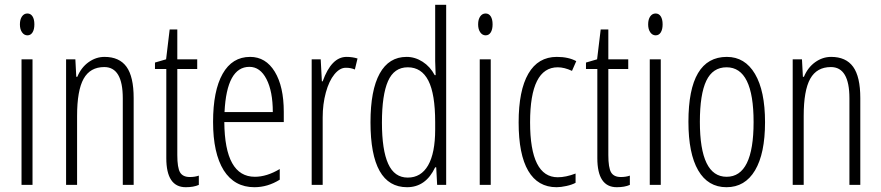

<svg xmlns="http://www.w3.org/2000/svg" viewBox="-20 -780 3718 810"><path d="M64 -677.2Q64 -698.2 72.8 -710.7Q81.5 -723.1 95.5 -723.1Q109.4 -723.1 117.2 -710.9Q125 -698.7 125 -677.2Q125 -655.8 117.2 -643.3Q109.4 -630.9 95.7 -630.9Q82 -630.9 73 -643.6Q64 -656.2 64 -677.2ZM117.2 0H70.8V-529.8H117.2Z M420.9 -540Q483.4 -540 513.7 -498.3Q543.9 -456.5 543.9 -366.2V0H498V-365.2Q498 -497.1 419.9 -497.1Q360.4 -497.1 332.8 -447.8Q305.2 -398.4 305.2 -291V0H258.8V-529.8H297.9L301.8 -456.1H306.2Q322.3 -495.1 353.5 -517.6Q384.8 -540 420.9 -540Z M728 -529.8H812V-488.8H728V-126Q728 -72.3 739.7 -52.7Q751.5 -33.2 780.8 -33.2Q802.2 -33.2 818.8 -39.1V0Q796.9 9.8 763.7 9.8Q681.6 9.8 681.6 -112.8V-488.8H633.8V-516.1L680.7 -529.8L695.8 -655.8H728Z M1053.2 9.8Q969.2 9.8 923.8 -61.5Q878.9 -133.8 878.9 -265.4Q878.9 -397 919.2 -468.5Q959.5 -540 1035.2 -540Q1101.1 -540 1139.2 -477.5Q1177.2 -415 1177.2 -308.1V-265.1H926.3Q928.2 -34.2 1055.2 -34.2Q1105.5 -34.2 1160.2 -66.9V-22Q1109.4 9.8 1053.2 9.8ZM1130.9 -307.1Q1130.9 -394.5 1104.2 -446.3Q1077.6 -498 1032.2 -498Q936.5 -498 927.2 -307.1Z M1441.9 -540Q1466.3 -540 1488.3 -533.2L1477.1 -486.8Q1459.5 -494.1 1440.9 -494.1Q1439.5 -494.1 1438.5 -494.1Q1413.6 -494.1 1390.9 -466.6Q1368.2 -439 1354.7 -389.9Q1341.3 -340.8 1341.3 -284.7Q1341.3 -282.7 1341.3 -280.8V0H1294.9V-529.8H1333L1337.9 -437H1341.3Q1378.4 -540 1441.9 -540Z M1862.3 0H1824.2L1820.3 -74.2H1815.9Q1776.4 9.8 1697.3 9.8Q1543 9.8 1543 -264.2Q1543 -399.4 1581.8 -469.7Q1620.6 -540 1695.3 -540Q1731 -540 1762.9 -519.5Q1794.9 -499 1814 -462.9H1817.9L1815.9 -522V-759.8H1862.3ZM1815.9 -233.9V-264.2Q1815.9 -383.8 1787.1 -439.9Q1758.3 -496.1 1700.4 -496.1Q1642.6 -496.1 1616.9 -437.7Q1591.3 -379.4 1591.3 -263.2Q1591.3 -147 1617.7 -88.9Q1644 -30.8 1700.2 -30.8Q1756.3 -30.8 1786.1 -82.5Q1815.9 -134.3 1815.9 -233.9Z M1997.1 -677.2Q1997.1 -698.2 2005.9 -710.7Q2014.6 -723.1 2028.6 -723.1Q2042.5 -723.1 2050.3 -710.9Q2058.1 -698.7 2058.1 -677.2Q2058.1 -655.8 2050.3 -643.3Q2042.5 -630.9 2028.8 -630.9Q2015.1 -630.9 2006.1 -643.6Q1997.1 -656.2 1997.1 -677.2ZM2050.3 0H2003.9V-529.8H2050.3Z M2328.1 9.8Q2249 9.8 2208.5 -59.3Q2168 -128.4 2168 -263.4Q2168 -398.4 2209 -469.2Q2250 -540 2329.1 -540Q2378.4 -540 2411.1 -522L2393.1 -481Q2360.8 -496.1 2333 -496.1Q2216.3 -496.1 2216.3 -264.2Q2216.3 -32.2 2333 -32.2Q2367.2 -32.2 2408.2 -47.9V-8.8Q2393.1 -0.5 2369.6 4.6Q2346.2 9.8 2328.1 9.8Z M2546.4 -529.8H2630.4V-488.8H2546.4V-126Q2546.4 -72.3 2558.1 -52.7Q2569.8 -33.2 2599.1 -33.2Q2620.6 -33.2 2637.2 -39.1V0Q2615.2 9.8 2582 9.8Q2500 9.8 2500 -112.8V-488.8H2452.1V-516.1L2499 -529.8L2514.2 -655.8H2546.4Z M2714.4 -677.2Q2714.4 -698.2 2723.1 -710.7Q2731.9 -723.1 2745.8 -723.1Q2759.8 -723.1 2767.6 -710.9Q2775.4 -698.7 2775.4 -677.2Q2775.4 -655.8 2767.6 -643.3Q2759.8 -630.9 2746.1 -630.9Q2732.4 -630.9 2723.4 -643.6Q2714.4 -656.2 2714.4 -677.2ZM2767.6 0H2721.2V-529.8H2767.6Z M3046.4 -540Q3122.6 -540 3165 -468.3Q3207.5 -396.5 3207.5 -264.4Q3207.5 -132.3 3165.3 -61.3Q3123 9.8 3044.9 9.8Q2966.8 9.8 2925.5 -61.3Q2884.3 -132.3 2884.3 -266.1Q2884.3 -540 3046.4 -540ZM3045.4 -496.1Q2986.8 -496.1 2959.7 -439.2Q2932.6 -382.3 2932.6 -266.1Q2932.6 -34.2 3045.4 -34.2Q3159.2 -34.2 3159.2 -265.1Q3159.2 -496.1 3045.4 -496.1Z M3486.3 -540Q3548.8 -540 3579.1 -498.3Q3609.4 -456.5 3609.4 -366.2V0H3563.5V-365.2Q3563.5 -497.1 3485.4 -497.1Q3425.8 -497.1 3398.2 -447.8Q3370.6 -398.4 3370.6 -291V0H3324.2V-529.8H3363.3L3367.2 -456.1H3371.6Q3387.7 -495.1 3418.9 -517.6Q3450.2 -540 3486.3 -540Z"/></svg>

Font: Open Sans Hebrew Condensed Light
Style: Regular
Weight: 300
Width: 3
Foundry: Ascender Corporation, Yanek Iontef
Version: Version 2.001;PS 002.001;hotconv 1.0.70;makeotf.lib2.5.58329